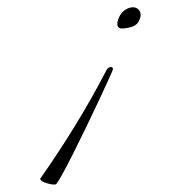

<svg xmlns="http://www.w3.org/2000/svg" viewBox="-20 -341 488 527"><path d="M311 -263Q302 -265 302 -275Q302 -284 308 -296Q314 -308 324.5 -314.5Q335 -321 345 -321Q354 -321 360 -315Q366 -309 366 -300Q366 -296 365 -292.5Q364 -289 362 -285Q357 -272 340.5 -267Q324 -262 311 -263ZM133 165Q126 167 109 162Q92 157 90 150Q140 79 185.5 5Q231 -69 271 -146Q276 -157 284 -157Q290 -157 290 -151Q290 -149 279.5 -126Q269 -103 252.5 -67.5Q236 -32 216.5 8Q197 48 179.5 83Q162 118 149 141Q136 164 133 165Z"/></svg>

Font: WindSong
Style: Regular
Weight: 400
Designer: Robert E. Leuschke
Foundry: Robert E. Leuschke
Version: Version 1.010; ttfautohint (v1.8.3)